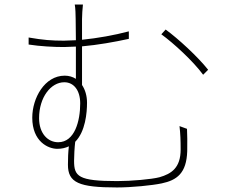

<svg xmlns="http://www.w3.org/2000/svg" viewBox="-20 -797 1040 845"><path d="M709 -667 690 -646C743 -608 831 -527 874 -468L896 -490C850 -548 764 -627 709 -667ZM236 -171C191 -171 152 -209 152 -277C152 -369 204 -435 263 -435C305 -435 333 -399 333 -342C333 -265 309 -171 236 -171ZM363 -345C363 -375 355 -402 341 -423V-593C410 -599 483 -612 547 -626V-659C483 -642 410 -629 341 -622V-713C341 -726 343 -763 345 -777H309C312 -763 313 -729 313 -713L314 -620L261 -618C208 -618 169 -621 106 -632V-601C157 -593 217 -590 262 -590L314 -592V-450C300 -459 283 -464 265 -464C176 -464 122 -365 122 -279C122 -174 192 -142 232 -142C252 -142 268 -146 283 -153C280 -126 279 -100 279 -72C279 7 327 28 495 28C559 28 650 19 692 10C758 -4 801 -34 804 -132C805 -173 804 -202 803 -230L770 -242C774 -208 775 -179 775 -139C775 -58 734 -32 682 -17C648 -8 558 0 496 0C324 0 306 -21 306 -89C306 -111 308 -148 311 -173C356 -218 363 -301 363 -345Z"/></svg>

Font: Harano Aji Gothic K1 ExtraLight
Style: Regular
Weight: 250
Foundry: Masamichi Hosoda
Version: HaranoAjiGothicK1-ExtraLight version 20230610;ttx 4.39.4